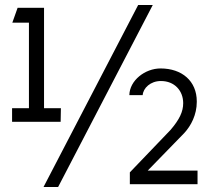

<svg xmlns="http://www.w3.org/2000/svg" viewBox="-20 -732 832 763"><path d="M529 -712 153 11H211L587 -712ZM567 -54 712 -203C739 -232 762 -276 762 -327V-329C762 -410 703 -460 618 -460C556 -460 495 -412 494 -354H547C549 -382 578 -410 619 -410H620C673 -410 708 -372 708 -322C708 -288 693 -257 658 -216L496 -47V0H765V-54ZM155 -701H50L29 -642H95V-302H28V-248H221L222 -302H155Z"/></svg>

Font: Mint Spirit
Style: Regular
Weight: 400
Designer: HARENDAL Hirwen
Foundry: Arkandis Digital Foundry.
Version: Version 1.004;FFEdit